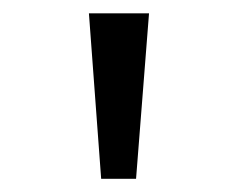

<svg xmlns="http://www.w3.org/2000/svg" viewBox="-20 -648 360 290"><path d="M185.5 -377.9H132.8L114.3 -627.9H205.1Z"/></svg>

Font: Padauk GrcRegTest
Style: Regular
Weight: 500
Designer: Debbi Hosken
Foundry: SIL
Version: Version 2.0